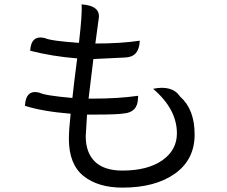

<svg xmlns="http://www.w3.org/2000/svg" viewBox="-20 -812 1040 878"><path d="M341 -616Q357 -753 353 -792Q443 -786 431 -724Q427 -690 416 -613Q535 -613 619 -626Q617 -551 552 -549L407 -542L385 -361Q385 -361 404 -361Q521 -361 612 -374L611 -363Q610 -298 545 -293Q516 -288 414 -288Q414 -288 378 -288L372 -189Q372 -114 414 -73Q456 -32 540 -32Q654 -32 721 -78Q789 -125 789 -202Q789 -313 680 -406Q768 -424 804 -370Q870 -312 870 -197Q870 -82 780 -18Q690 46 540 46Q429 46 362 -7Q295 -61 295 -177Q295 -217 303 -292Q177 -302 94 -328Q98 -405 161 -388Q185 -375 311 -364Q319 -439 333 -545Q219 -554 118 -580Q122 -653 185 -638Q211 -625 341 -616Z"/></svg>

Font: Swei Toothpaste CJK TC
Style: Regular
Weight: 400
Version: Version 1.0